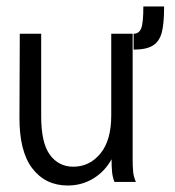

<svg xmlns="http://www.w3.org/2000/svg" viewBox="-20 -561 540 592"><path d="M40 -202 41 -457H107V-202Q107 -120 134 -83.5Q161 -47 206 -47Q256 -47 289.5 -87.5Q323 -128 323 -205V-457H389V-71Q389 -47 390.5 -31.5Q392 -16 399 0H333Q327 -15 325.5 -31Q324 -47 324 -70Q303 -32 267.5 -10.5Q232 11 189 11Q120 11 79.5 -42Q39 -95 40 -202ZM392 -457Q409 -457 415.5 -474Q422 -491 422 -541H486Q486 -489 479 -461.5Q472 -434 452 -421Q432 -408 392 -408Z"/></svg>

Font: Vazir Code
Style: Code
Weight: 400
Foundry: DejaVu fonts team - Redesigned by Saber Rastikerdar
Version: Version 1.1.2